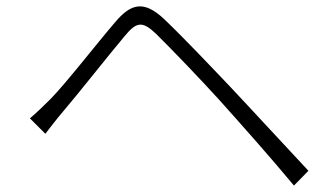

<svg xmlns="http://www.w3.org/2000/svg" viewBox="-20 -638 1040 597"><path d="M73 -270 121 -222C135 -240 156 -268 175 -290C223 -346 314 -462 367 -525C404 -570 422 -574 465 -533C510 -489 606 -389 663 -326C731 -250 821 -149 894 -61L939 -107C862 -189 763 -297 696 -368C638 -429 547 -525 490 -579C427 -638 387 -627 338 -569C278 -499 186 -380 137 -330C113 -307 97 -290 73 -270Z"/></svg>

Font: Noto Sans KR Light
Style: Regular
Weight: 300
Designer: Ryoko NISHIZUKA 西塚涼子 (kana, bopomofo & ideographs); Paul D. Hunt (Latin, Greek & Cyrillic); Sandoll Communications 산돌커뮤니
Foundry: Adobe
Version: Version 2.004;hotconv 1.0.118;makeotfexe 2.5.65603